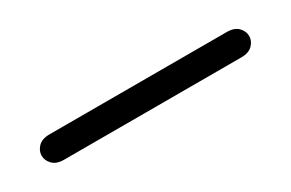

<svg xmlns="http://www.w3.org/2000/svg" viewBox="15 -757 970 640"><g transform="rotate(-30 500.0 -437.0)"><path d="M159.2 -388.7Q129.9 -388.7 115.2 -403.8Q100.6 -418.9 100.6 -437.5Q100.6 -456.1 115.2 -471.2Q129.9 -486.3 159.2 -486.3H840.8Q870.1 -486.3 884.8 -471.2Q899.4 -456.1 899.4 -437.5Q899.4 -418.9 884.8 -403.8Q870.1 -388.7 840.8 -388.7Z"/></g></svg>

Font: Sixtyfour Normal
Style: Regular
Weight: 400
Monospace: yes
Designer: Jens Kutilek
Foundry: Jens Kutilek
Version: Version 2.000